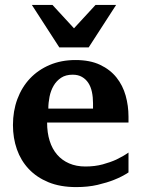

<svg xmlns="http://www.w3.org/2000/svg" viewBox="-20 -742 569 774"><path d="M355 -326.2Q355 -350.1 350.6 -371.1Q346.2 -392.1 336.2 -407.5Q326.2 -422.9 310.5 -431.9Q294.9 -440.9 272.9 -440.9Q245.1 -440.9 226.3 -428.5Q207.5 -416 196 -396.2Q184.6 -376.5 179.7 -352.1Q174.8 -327.6 174.8 -304.2H355ZM498 -46.9Q472.2 -29.8 439.9 -17.1Q412.1 -5.9 373.5 3.2Q335 12.2 287.1 12.2Q223.1 12.2 175.5 -7.3Q127.9 -26.9 95.9 -60.8Q64 -94.7 48.1 -140.1Q32.2 -185.5 32.2 -237.8Q32.2 -294.4 50 -342.5Q67.9 -390.6 100.8 -425.5Q133.8 -460.4 180.4 -480.2Q227.1 -500 284.2 -500Q342.8 -500 383.5 -480.7Q424.3 -461.4 449.7 -429.4Q475.1 -397.5 486.6 -356.4Q498 -315.4 498 -272V-248H169.9Q169.9 -207 180.2 -174.3Q190.4 -141.6 210.2 -118.7Q230 -95.7 258.8 -83.3Q287.6 -70.8 324.2 -70.8Q362.3 -70.8 393.8 -79.3Q425.3 -87.9 448.7 -98.6Q475.6 -111.3 498 -127ZM337.4 -550.8H219.2L108.4 -722.2H191.4L278.3 -627.9L365.2 -722.2H448.2Z"/></svg>

Font: Charis SIL Am
Style: Bold
Weight: 700
Foundry: SIL International
Version: Version 5.000